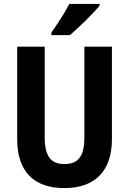

<svg xmlns="http://www.w3.org/2000/svg" viewBox="-20 -953 660 983"><path d="M490 -924V-933H335C312 -888 277 -835 243 -786V-773H338C386 -814 459 -886 490 -924ZM553 -240V-714H412V-250C412 -152 380 -113 310 -113C243 -113 209 -150 209 -249V-714H68V-239C68 -77 152 10 309 10C470 10 553 -81 553 -240Z"/></svg>

Font: Noto Sans Devanagari UI Condensed
Style: Bold
Weight: 700
Width: 3
Designer: Jelle Bosma - Monotype Design Team
Foundry: Monotype Imaging Inc.
Version: Version 2.004